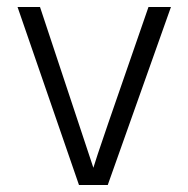

<svg xmlns="http://www.w3.org/2000/svg" viewBox="-20 -527 537 547"><path d="M287 0H205L30 -507H94L246 -49Q253 -76 403 -507H467Z"/></svg>

Font: Hind Kochi Light
Style: Regular
Weight: 300
Designer: Dhruvi Tolia
Foundry: Indian Type Foundry
Version: Version 0.702;PS 1.0;hotconv 1.0.81;makeotf.lib2.5.63406